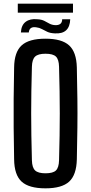

<svg xmlns="http://www.w3.org/2000/svg" viewBox="-20 -1019 496 1047"><path d="M228 8Q138 8 98 -28.5Q58 -65 57 -150Q55 -244 54.5 -323Q54 -402 54.5 -480.5Q55 -559 57 -651Q58 -735 98 -771.5Q138 -808 228 -808Q317 -808 357 -771.5Q397 -735 399 -651Q401 -558 402 -480Q403 -402 402 -323Q401 -244 399 -150Q397 -65 357 -28.5Q317 8 228 8ZM228 -74Q269 -74 285 -89.5Q301 -105 302 -145Q304 -217 305 -279Q306 -341 306 -400Q306 -459 305 -521Q304 -583 302 -655Q301 -695 285 -710.5Q269 -726 228 -726Q188 -726 171.5 -710.5Q155 -695 154 -655Q152 -584 151 -522.5Q150 -461 150 -402Q150 -343 151 -280.5Q152 -218 154 -145Q155 -105 171.5 -89.5Q188 -74 228 -74ZM94 -842Q96 -882 120 -900Q144 -918 183 -914Q207 -913 222 -905Q237 -897 250 -890Q263 -883 280 -882Q319 -880 319 -914H363Q360 -832 279 -837Q254 -838 238 -845.5Q222 -853 208.5 -860.5Q195 -868 178 -870Q140 -876 137 -842ZM77 -950V-999H378V-950Z"/></svg>

Font: Big Shoulders Text SemiBold
Style: Regular
Weight: 600
Designer: Patric King
Foundry: XO Type Co
Version: Version 1.000; ttfautohint (v1.8.2)